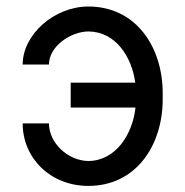

<svg xmlns="http://www.w3.org/2000/svg" viewBox="-20 -573 581 602"><path d="M257.1 -474.4C342.3 -473.7 393.1 -395.6 404.1 -313.9H201.7V-235.8H404.8C396 -152.7 343.4 -68.9 257.1 -68.2C193.2 -68.9 133.5 -124.3 133.5 -186.1H51.1C51.1 -77.4 137.8 9.9 257.1 9.9C406.2 9.9 490.1 -116.8 490.1 -261.4V-281.2C490.1 -425.8 406.2 -552.6 257.1 -552.6C150.6 -552.6 51.1 -465.2 51.1 -370.7H133.5C133.5 -427.2 200.3 -473.7 257.1 -474.4Z"/></svg>

Font: Margiela Sans
Style: Regular
Weight: 400
Designer: Stefan Endress, Andreas Faust
Version: Version 1.100;FEAKit 1.0